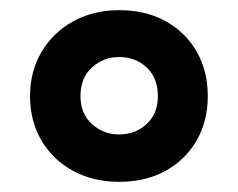

<svg xmlns="http://www.w3.org/2000/svg" viewBox="-20 -744 468 377"><path d="M214 -387Q163 -387 123.5 -408.5Q84 -430 61.5 -468Q39 -506 39 -555Q39 -604 61.5 -642Q84 -680 123.5 -702Q163 -724 214 -724Q266 -724 305 -702.5Q344 -681 366 -643Q388 -605 388 -555Q388 -506 366 -468Q344 -430 305 -408.5Q266 -387 214 -387ZM214 -480Q246 -480 268 -500.5Q290 -521 290 -555Q290 -591 268 -611.5Q246 -632 214 -632Q183 -632 160.5 -611.5Q138 -591 138 -555Q138 -521 160.5 -500.5Q183 -480 214 -480Z"/></svg>

Font: Noto Sans Vithkuqi
Style: Bold
Weight: 700
Version: Version 1.001; ttfautohint (v1.8.4.7-5d5b)